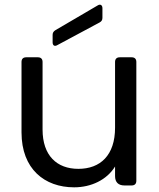

<svg xmlns="http://www.w3.org/2000/svg" viewBox="-20 -793 680 821"><path d="M563 -20V-528C563 -541 556 -548 543 -548H492C479 -548 472 -541 472 -528V-247C472 -129 409 -71 315 -71C223 -71 162 -128 162 -239V-528C162 -541 155 -548 142 -548H92C79 -548 72 -541 72 -528V-227C72 -70 171 8 297 8C370 8 437 -24 472 -81V-40C472 -14 486 0 512 0H543C556 0 563 -7 563 -20ZM398 -770 217 -664C209 -659 205 -653 205 -644V-612C205 -599 213 -593 225 -600L406 -697C415 -702 418 -708 418 -717V-758C418 -771 409 -777 398 -770Z"/></svg>

Font: Arvore Sans
Style: Regular
Weight: 400
Designer: Jonny Pinhorn (Latin) Dan Schunck (customization for Arvore)
Version: Version 1.000;Glyphs 3.3 (3305)